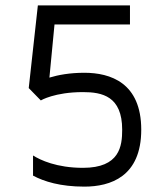

<svg xmlns="http://www.w3.org/2000/svg" viewBox="-20 -687 627 715"><path d="M121 -667 87 -359 132 -313C132 -313 183 -344 289 -344C360 -344 435 -329 435 -204C435 -143 426 -62 289 -62C191 -62 130 -91 103 -108V-33C144 -11 205 8 294 8C391 8 506 -29 506 -204C506 -379 391 -416 294 -416C240 -416 197 -408 164 -398L183 -596H464V-667H121Z"/></svg>

Font: Maven Pro
Style: Regular
Weight: 400
Designer: Joe Prince
Foundry: Joe Prince
Version: Version 1.003